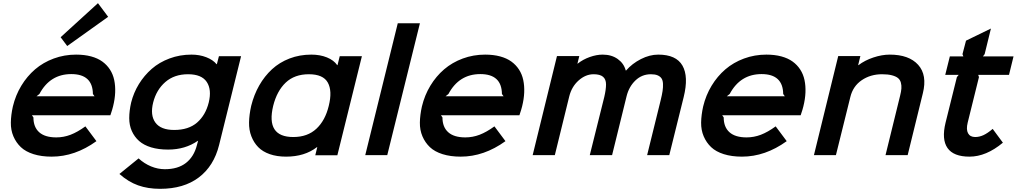

<svg xmlns="http://www.w3.org/2000/svg" viewBox="-20 -988 6476 1223"><path d="M212.9 -375H582L571.8 -389.2Q570.3 -516.1 434.1 -516.1Q298.3 -516.1 231 -389.2ZM700.2 -310.1Q696.8 -294.4 683.1 -253.9H183.1L192.9 -240.2Q192.9 -178.7 229.5 -145.8Q266.1 -112.8 338.9 -112.8Q385.3 -112.8 429.4 -129.6Q473.6 -146.5 523.9 -183.1L594.2 -88.9Q457.5 9.8 309.1 9.8Q243.7 9.8 193.4 -6.1Q143.1 -22 112.8 -50.8Q82.5 -79.6 65.4 -119.6Q48.3 -159.7 49.1 -207.5Q49.8 -255.4 62 -310.1Q79.1 -381.3 115.7 -441.9Q152.3 -502.4 203.6 -546.4Q254.9 -590.3 322.3 -615.2Q389.6 -640.1 464.8 -640.1Q517.6 -640.1 560.1 -628.7Q602.5 -617.2 631.8 -595.9Q661.1 -574.7 680.4 -544.9Q699.7 -515.1 707.5 -478.3Q715.3 -441.4 713.6 -399.2Q711.9 -356.9 700.2 -310.1ZM604 -967.8 668.9 -880.9 408.2 -694.8 366.2 -751Z M1309.6 -335Q1329.6 -417 1296.9 -466.1Q1264.2 -515.1 1177.7 -515.1Q1090.3 -515.1 1033.2 -465.6Q976.1 -416 955.6 -335Q935.5 -254.4 969.7 -207.3Q1003.9 -160.2 1089.4 -160.2Q1181.2 -160.2 1235.4 -207.3Q1289.6 -254.4 1309.6 -335ZM1374.5 -629.9H1515.6L1375.5 -64Q1342.3 69.8 1246.3 142.3Q1150.4 214.8 999.5 214.8Q921.9 214.8 859.6 192.6Q797.4 170.4 740.7 120.1L862.8 21Q898.4 53.7 941.9 71.8Q985.4 89.8 1029.8 89.8Q1113.3 89.8 1164.6 49.8Q1215.8 9.8 1234.4 -64L1241.7 -90.8H1239.7Q1159.2 -35.2 1050.8 -35.2Q989.7 -35.2 942.9 -49.3Q896 -63.5 866.2 -89.8Q836.4 -116.2 819.8 -153.1Q803.2 -189.9 803.2 -235.8Q803.2 -281.7 815.4 -335Q831.1 -397.5 864.7 -452.4Q898.4 -507.3 946.5 -549.3Q994.6 -591.3 1060.1 -615.7Q1125.5 -640.1 1199.7 -640.1Q1251 -640.1 1293.9 -623.5Q1336.9 -606.9 1359.4 -579.1H1361.3Z M2074.2 -314Q2097.7 -408.7 2068.1 -461.9Q2038.6 -515.1 1947.3 -515.1Q1856 -515.1 1799.8 -461.7Q1743.7 -408.2 1720.2 -314Q1672.4 -115.2 1848.1 -115.2Q1939 -115.2 1995.4 -168Q2051.8 -220.7 2074.2 -314ZM2285.2 -629.9 2128.9 1H1988.3L2001 -50.8H1999Q1920.4 9.8 1802.2 9.8Q1743.7 9.8 1698.2 -6.1Q1652.8 -22 1624.8 -50.8Q1596.7 -79.6 1581.1 -119.9Q1565.4 -160.2 1566.4 -209Q1567.4 -257.8 1580.1 -314Q1597.7 -384.8 1631.3 -443.8Q1665 -502.9 1712.6 -546.9Q1760.3 -590.8 1824.5 -615.5Q1888.7 -640.1 1962.9 -640.1Q2018.6 -640.1 2062.5 -622.3Q2106.4 -604.5 2127.9 -573.2H2129.9L2144 -629.9Z M2654.8 -839.8 2446.8 0H2306.6L2513.7 -839.8Z M2818.4 -375H3187.5L3177.2 -389.2Q3175.8 -516.1 3039.6 -516.1Q2903.8 -516.1 2836.4 -389.2ZM3305.7 -310.1Q3302.2 -294.4 3288.6 -253.9H2788.6L2798.3 -240.2Q2798.3 -178.7 2835 -145.8Q2871.6 -112.8 2944.3 -112.8Q2990.7 -112.8 3034.9 -129.6Q3079.1 -146.5 3129.4 -183.1L3199.7 -88.9Q3063 9.8 2914.6 9.8Q2849.1 9.8 2798.8 -6.1Q2748.5 -22 2718.3 -50.8Q2688 -79.6 2670.9 -119.6Q2653.8 -159.7 2654.5 -207.5Q2655.3 -255.4 2667.5 -310.1Q2684.6 -381.3 2721.2 -441.9Q2757.8 -502.4 2809.1 -546.4Q2860.4 -590.3 2927.7 -615.2Q2995.1 -640.1 3070.3 -640.1Q3123 -640.1 3165.5 -628.7Q3208 -617.2 3237.3 -595.9Q3266.6 -574.7 3285.9 -544.9Q3305.2 -515.1 3313 -478.3Q3320.8 -441.4 3319.1 -399.2Q3317.4 -356.9 3305.7 -310.1Z M4335 -370.1 4243.2 0H4102.1L4188 -348.1Q4196.8 -383.8 4200.4 -408Q4204.1 -432.1 4203.1 -454.1Q4202.1 -476.1 4193.8 -488.5Q4185.5 -501 4168.9 -508.1Q4152.3 -515.1 4126 -515.1Q4068.8 -515.1 4027.6 -475.6Q3986.3 -436 3971.2 -375L3878.9 0H3736.8L3829.1 -370.1Q3840.3 -418 3840.3 -450.2Q3840.3 -482.4 3821.3 -498.8Q3802.2 -515.1 3761.2 -515.1Q3710.4 -515.1 3666 -475.8Q3621.6 -436.5 3606 -374L3514.2 0H3373L3527.8 -630.9H3669.9L3658.2 -583H3660.2Q3693.4 -609.4 3736.6 -624.8Q3779.8 -640.1 3818.8 -640.1Q3875.5 -640.1 3914.8 -612.1Q3954.1 -584 3965.8 -539.1H3968.3Q4006.3 -583 4062.3 -611.6Q4118.2 -640.1 4172.9 -640.1Q4287.1 -640.1 4327.1 -570.1Q4367.2 -500 4335 -370.1Z M4609.9 -375H4979L4968.8 -389.2Q4967.3 -516.1 4831.1 -516.1Q4695.3 -516.1 4627.9 -389.2ZM5097.2 -310.1Q5093.8 -294.4 5080.1 -253.9H4580.1L4589.8 -240.2Q4589.8 -178.7 4626.5 -145.8Q4663.1 -112.8 4735.8 -112.8Q4782.2 -112.8 4826.4 -129.6Q4870.6 -146.5 4920.9 -183.1L4991.2 -88.9Q4854.5 9.8 4706.1 9.8Q4640.6 9.8 4590.3 -6.1Q4540 -22 4509.8 -50.8Q4479.5 -79.6 4462.4 -119.6Q4445.3 -159.7 4446 -207.5Q4446.8 -255.4 4459 -310.1Q4476.1 -381.3 4512.7 -441.9Q4549.3 -502.4 4600.6 -546.4Q4651.9 -590.3 4719.2 -615.2Q4786.6 -640.1 4861.8 -640.1Q4914.6 -640.1 4957 -628.7Q4999.5 -617.2 5028.8 -595.9Q5058.1 -574.7 5077.4 -544.9Q5096.7 -515.1 5104.5 -478.3Q5112.3 -441.4 5110.6 -399.2Q5108.9 -356.9 5097.2 -310.1Z M5858.4 -394 5761.7 0H5620.6L5713.4 -377.9Q5720.2 -404.8 5721.7 -424.3Q5723.1 -443.8 5718.3 -461.9Q5713.4 -480 5699.7 -491Q5686 -502 5660.9 -508.5Q5635.7 -515.1 5598.6 -515.1Q5524.9 -515.1 5469 -477.1Q5413.1 -439 5396.5 -370.1L5304.7 0H5164.6L5319.3 -630.9H5460.4L5446.3 -573.2H5448.7Q5488.3 -603.5 5543 -621.8Q5597.7 -640.1 5647.5 -640.1Q5770 -640.1 5828.6 -575Q5887.2 -509.8 5858.4 -394Z M6303.2 -167 6368.2 -79.1Q6261.7 9.8 6155.3 9.8Q6053.7 9.8 6015.4 -45.2Q5977.1 -100.1 6002.9 -206.1L6075.2 -497.1L6086.9 -511.2H6001L6030.3 -628.9H6116.2L6110.8 -643.1L6133.3 -729L6292 -806.2L6252 -643.1L6241.2 -628.9H6436L6407.2 -511.2H6210.9L6215.8 -497.1L6144 -207Q6133.3 -163.1 6146.2 -139.2Q6159.2 -115.2 6191.9 -115.2Q6218.3 -115.2 6244.4 -127.2Q6270.5 -139.2 6303.2 -167Z"/></svg>

Font: Sinkin Sans 600 SemiBold Italic
Style: Regular
Weight: 600
Italic angle: -112°
Designer: Keith Bates
Foundry: K-Type
Version: Sinkin Sans (version 1.0)  by Keith Bates   •   © 2014   www